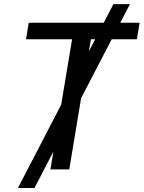

<svg xmlns="http://www.w3.org/2000/svg" viewBox="-20 -840 712 952"><path d="M68.9 92.3H150.9L244.7 -88.4L230.1 0H323.5L382.1 -353.3L533.7 -645.2H658.7L672.2 -727.3H576.3L624.3 -819.6H542.3L494.3 -727.3H122.5L109 -645.2H337.4L283.4 -321ZM420.8 -585.6 430.8 -645.2H451.7Z"/></svg>

Font: Margiela Sans Text
Style: Italic
Weight: 400
Italic angle: -9.39999°
Designer: Stefan Endress, Andreas Faust
Version: Version 1.100;FEAKit 1.0